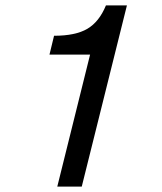

<svg xmlns="http://www.w3.org/2000/svg" viewBox="-20 -694 602 714"><path d="M193 0 315 -491H164L181 -561Q261 -561 305 -587Q349 -613 374 -674H452L284 0Z"/></svg>

Font: CST
Style: Italic
Weight: 400
Italic angle: -14°
Version: Version 1.00